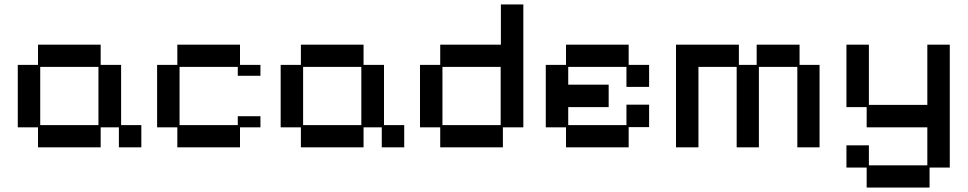

<svg xmlns="http://www.w3.org/2000/svg" viewBox="-20 -651 4355 864"><path d="M151 12V-78H60V-359H151V-450H433V-359H525V-88H616V12H515V-78H433V12ZM161 -88H423V-350H161Z M778 12V-78H687V-359H778V-450H1060V-359H1152V-310H1050V-350H788V-88H1050V-128H1152V-78H1060V12Z M1334 12V-78H1243V-359H1334V-450H1616V-359H1708V-88H1799V12H1698V-78H1616V12ZM1344 -88H1606V-350H1344Z M1961 12V-78H1870V-359H1961V-450H2234V-631H2335V-78H2243V12ZM1971 -88H2233V-350H1971Z M2527 12V-78H2436V-359H2527V-450H2809V-359H2901V-260H2799V-350H2537V-270H2719V-169H2537V-88H2799V-180H2901V-79H2809V12Z M3022 12V-450H3305V-359H3385V-450H3578V-359H3668V12H3568V-350H3395V12H3295V-350H3123V12Z M3880 193V103H3789V3H3890V93H4153V-78H3880V-169H3789V-450H3890V-179H4153V-450H4254V103H4163V193Z"/></svg>

Font: Pixelify Sans
Style: Regular
Weight: 400
Designer: Stefie Justprince
Foundry: Typecalism Foundryline
Version: Version 1.000;February 13, 2025;FontCreator 15.0.0.3015 64-b